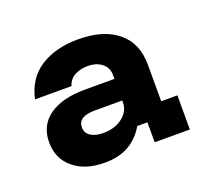

<svg xmlns="http://www.w3.org/2000/svg" viewBox="-65 -688 484 445"><g transform="rotate(-20 177.5 -465.0)"><path d="M125.8 -320Q77.5 -320 48.8 -344.2Q20 -368.3 20 -408.3Q20 -450 51.7 -472.5Q83.3 -495 140.8 -495H212.5V-505Q212.5 -522.5 199.2 -533.3Q185.8 -544.2 164.2 -544.2Q145.8 -544.2 132.1 -536.7Q118.3 -529.2 113.3 -513.3H23.3Q34.2 -562.5 71.7 -586.2Q109.2 -610 164.2 -610Q226.7 -610 261.7 -581.2Q296.7 -552.5 296.7 -499.2V-409.2H336.7V-325H250V-374.2H225Q210 -348.3 185.8 -334.2Q161.7 -320 125.8 -320ZM145.8 -385.8Q174.2 -385.8 193.3 -400.4Q212.5 -415 212.5 -437.5V-441.7H144.2Q103.3 -441.7 103.3 -415Q103.3 -400.8 115 -393.3Q126.7 -385.8 145.8 -385.8Z"/></g></svg>

Font: Funnel Display Light
Style: Bold
Weight: 700
Version: Version 1.000